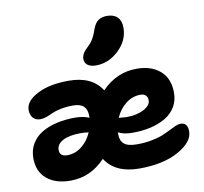

<svg xmlns="http://www.w3.org/2000/svg" viewBox="-89 -909 1094 1028"><g transform="rotate(-10 458.5 -395.5)"><path d="M455.1 -562Q424.8 -562 408.9 -574.2Q393.1 -586.4 393.1 -607.9Q393.1 -636.2 425.8 -666Q446.8 -685.5 458.3 -705.1Q469.7 -724.6 480 -755.9Q491.7 -787.6 510.3 -800.3Q528.8 -813 557.1 -813Q594.2 -813 614 -793.2Q633.8 -773.4 633.8 -735.8Q633.8 -666.5 578.6 -614.3Q523.4 -562 455.1 -562ZM212.9 22Q132.8 22 85 -17.8Q37.1 -57.6 37.1 -130.9Q37.1 -174.8 57.4 -209Q77.6 -243.2 113.3 -264.2Q148.9 -285.2 194.6 -295.7Q240.2 -306.2 293.9 -306.2Q338.9 -306.2 371.1 -292V-301.8Q371.1 -336.9 353 -354.5Q335 -372.1 294.9 -372.1Q257.3 -372.1 226.6 -365.5Q195.8 -358.9 179.7 -351.1Q163.6 -343.3 145.3 -336.7Q127 -330.1 110.8 -330.1Q85.9 -330.1 71.5 -346.2Q57.1 -362.3 57.1 -390.1Q57.1 -437 123 -471.9Q189 -506.8 294.9 -506.8Q421.9 -506.8 474.1 -422.9Q554.7 -506.8 664.1 -506.8Q744.1 -506.8 792 -465.1Q839.8 -423.3 839.8 -346.2Q839.8 -302.7 819.6 -269Q799.3 -235.4 763.9 -214.6Q728.5 -193.8 682.9 -183.3Q637.2 -172.9 584 -172.9Q538.1 -172.9 506.8 -189V-178.2Q506.8 -143.1 527.3 -125.5Q547.9 -107.9 596.2 -107.9Q639.6 -107.9 676.5 -115Q713.4 -122.1 737.3 -131.8Q761.2 -141.6 780.3 -151.6Q799.3 -161.6 815.7 -168.7Q832 -175.8 845.2 -175.8Q883.8 -175.8 883.8 -127.9Q883.8 -70.8 801.3 -24.4Q718.8 22 586.9 22Q457.5 22 402.8 -63Q322.8 22 212.9 22ZM660.2 -366.2Q616.7 -366.2 580.6 -337.9Q544.4 -309.6 524.9 -264.2Q558.6 -261.2 567.9 -261.2Q622.6 -261.2 660.9 -281.2Q699.2 -301.3 699.2 -329.1Q699.2 -346.7 689.2 -356.4Q679.2 -366.2 660.2 -366.2ZM178.2 -150.9Q178.2 -115.2 219.2 -115.2Q262.7 -115.2 298.1 -143.1Q333.5 -170.9 353 -215.8Q333.5 -219.2 310.1 -219.2Q247.6 -219.2 212.9 -200.7Q178.2 -182.1 178.2 -150.9Z"/></g></svg>

Font: Shantell Sans Bouncy
Style: Bold
Weight: 700
Designer: Stephen Nixon, Anya Danilova, Shantell Martin
Foundry: Arrow Type
Version: Version 1.006;[9816181b4]